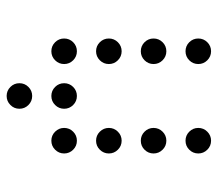

<svg xmlns="http://www.w3.org/2000/svg" viewBox="-59 -635 665 587"><g transform="rotate(90 273.5 -341.5)"><path d="M136.7 -576.2Q120.6 -576.2 109.1 -587.6Q97.7 -599.1 97.7 -615.2Q97.7 -631.3 109.1 -642.8Q120.6 -654.3 136.7 -654.3Q152.8 -654.3 164.3 -642.8Q175.8 -631.3 175.8 -615.2Q175.8 -599.1 164.3 -587.6Q152.8 -576.2 136.7 -576.2ZM410.2 -576.2Q394 -576.2 382.6 -587.6Q371.1 -599.1 371.1 -615.2Q371.1 -631.3 382.6 -642.8Q394 -654.3 410.2 -654.3Q426.3 -654.3 437.7 -642.8Q449.2 -631.3 449.2 -615.2Q449.2 -599.1 437.7 -587.6Q426.3 -576.2 410.2 -576.2ZM136.7 -439.5Q120.6 -439.5 109.1 -450.9Q97.7 -462.4 97.7 -478.5Q97.7 -494.6 109.1 -506.1Q120.6 -517.6 136.7 -517.6Q152.8 -517.6 164.3 -506.1Q175.8 -494.6 175.8 -478.5Q175.8 -462.4 164.3 -450.9Q152.8 -439.5 136.7 -439.5ZM410.2 -439.5Q394 -439.5 382.6 -450.9Q371.1 -462.4 371.1 -478.5Q371.1 -494.6 382.6 -506.1Q394 -517.6 410.2 -517.6Q426.3 -517.6 437.7 -506.1Q449.2 -494.6 449.2 -478.5Q449.2 -462.4 437.7 -450.9Q426.3 -439.5 410.2 -439.5ZM136.7 -302.7Q120.6 -302.7 109.1 -314.2Q97.7 -325.7 97.7 -341.8Q97.7 -357.9 109.1 -369.4Q120.6 -380.9 136.7 -380.9Q152.8 -380.9 164.3 -369.4Q175.8 -357.9 175.8 -341.8Q175.8 -325.7 164.3 -314.2Q152.8 -302.7 136.7 -302.7ZM410.2 -302.7Q394 -302.7 382.6 -314.2Q371.1 -325.7 371.1 -341.8Q371.1 -357.9 382.6 -369.4Q394 -380.9 410.2 -380.9Q426.3 -380.9 437.7 -369.4Q449.2 -357.9 449.2 -341.8Q449.2 -325.7 437.7 -314.2Q426.3 -302.7 410.2 -302.7ZM136.7 -166Q120.6 -166 109.1 -177.5Q97.7 -189 97.7 -205.1Q97.7 -221.2 109.1 -232.7Q120.6 -244.1 136.7 -244.1Q152.8 -244.1 164.3 -232.7Q175.8 -221.2 175.8 -205.1Q175.8 -189 164.3 -177.5Q152.8 -166 136.7 -166ZM273.4 -166Q257.3 -166 245.8 -177.5Q234.4 -189 234.4 -205.1Q234.4 -221.2 245.8 -232.7Q257.3 -244.1 273.4 -244.1Q289.6 -244.1 301 -232.7Q312.5 -221.2 312.5 -205.1Q312.5 -189 301 -177.5Q289.6 -166 273.4 -166ZM410.2 -166Q394 -166 382.6 -177.5Q371.1 -189 371.1 -205.1Q371.1 -221.2 382.6 -232.7Q394 -244.1 410.2 -244.1Q426.3 -244.1 437.7 -232.7Q449.2 -221.2 449.2 -205.1Q449.2 -189 437.7 -177.5Q426.3 -166 410.2 -166ZM273.4 -29.3Q257.3 -29.3 245.8 -40.8Q234.4 -52.2 234.4 -68.4Q234.4 -84.5 245.8 -95.9Q257.3 -107.4 273.4 -107.4Q289.6 -107.4 301 -95.9Q312.5 -84.5 312.5 -68.4Q312.5 -52.2 301 -40.8Q289.6 -29.3 273.4 -29.3Z"/></g></svg>

Font: DatDot Light
Style: Regular
Weight: 300
Designer: GGBot
Version: 1.00